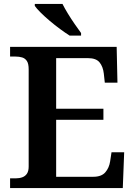

<svg xmlns="http://www.w3.org/2000/svg" viewBox="-20 -951 683 971"><path d="M31 0V-49H59Q78 -49 93 -54.5Q108 -60 116.5 -73Q125 -86 125 -109V-600Q125 -629 116 -642.5Q107 -656 92 -660.5Q77 -665 58 -665H31V-714H570L574 -533H510L505 -579Q501 -614 483.5 -635.5Q466 -657 425 -657H264V-401H503V-345H264V-57H452Q493 -57 512.5 -79.5Q532 -102 537 -135L544 -181H608L601 0ZM332 -771Q310 -785 283.5 -804.5Q257 -824 231 -846Q205 -868 185 -888Q165 -908 156 -921V-931H296Q307 -909 323.5 -882Q340 -855 358 -829Q376 -803 390 -784V-771Z"/></svg>

Font: Noto Rashi Hebrew SemiBold
Style: Regular
Weight: 600
Version: Version 1.006